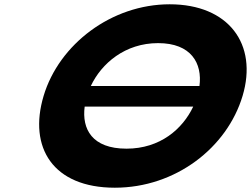

<svg xmlns="http://www.w3.org/2000/svg" viewBox="-20 -860 1170 895"><path d="M909.8 -459H403.3C453.1 -564.9 563.4 -659 716.9 -659C871.4 -659 923.7 -564.9 909.8 -459ZM374.7 -363H880.6C831.3 -258.7 726.5 -167 569.7 -167C408.8 -167 361.1 -258.7 374.7 -363ZM183.3 -413C111.2 -172 227.3 15 515.3 15C798.9 15 1038.7 -172 1110.8 -413C1182.8 -654 1045.9 -840 771 -840C500 -840 255.4 -654 183.3 -413Z"/></svg>

Font: Hussar
Style: BdSuprExtOblThree
Weight: 700
Foundry: Cannot Into Space Fonts
Version: Version 2.00